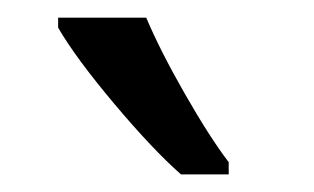

<svg xmlns="http://www.w3.org/2000/svg" viewBox="-20 -786 353 216"><path d="M237.3 -589.8H183.6Q151.9 -617.7 108.4 -669.4Q64.9 -721.2 45.4 -754.9V-766.1H144.5Q160.2 -729 188 -680.4Q215.8 -631.8 237.3 -603.5Z"/></svg>

Font: Cadman
Style: Regular
Weight: 400
Designer: Paul James MIller
Foundry: High-Logic / Made with FontCreator
Version: Version 2.114;March 28, 2021;FontCreator 13.0.0.2683 64-bit